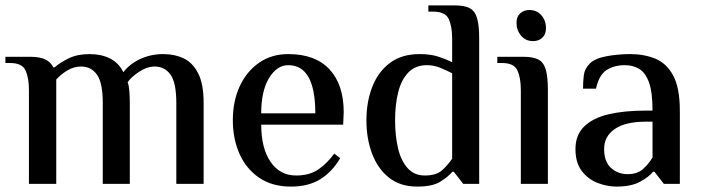

<svg xmlns="http://www.w3.org/2000/svg" viewBox="-22 -680 2597 710"><path d="M85 0V-347Q85 -392 72.5 -419.5Q60 -447 15 -447H-2V-470H90Q126 -470 146 -460Q166 -450 175 -431H180Q199 -448 231.5 -464Q264 -480 309 -480Q352 -480 384.5 -464Q417 -448 434 -413Q458 -444 497 -462Q536 -480 582 -480Q624 -480 657.5 -464Q691 -448 711 -408.5Q731 -369 731 -299V0H630V-299Q630 -374 608.5 -404Q587 -434 550 -434Q522 -434 493 -415Q464 -396 450 -376Q455 -363 456.5 -340.5Q458 -318 458 -299V0H358V-299Q358 -374 336.5 -404Q315 -434 278 -434Q251 -434 227 -419.5Q203 -405 186 -386V0Z M1054 10Q984 10 936 -23Q888 -56 863.5 -111.5Q839 -167 839 -235Q839 -306 864.5 -361Q890 -416 936 -448Q982 -480 1044 -480Q1144 -480 1196.5 -423.5Q1249 -367 1249 -265L1247 -219H944Q944 -132 978.5 -81.5Q1013 -31 1073 -31Q1122 -31 1154.5 -53Q1187 -75 1214 -112L1236 -95Q1206 -44 1162 -17Q1118 10 1054 10ZM944 -261H1144Q1144 -439 1044 -439Q1002 -439 973 -391.5Q944 -344 944 -261Z M1521 10Q1458 10 1416.5 -23Q1375 -56 1354 -111.5Q1333 -167 1333 -235Q1333 -303 1354.5 -358.5Q1376 -414 1419.5 -447Q1463 -480 1530 -480Q1570 -480 1599 -470.5Q1628 -461 1650 -450V-537Q1650 -582 1637.5 -609.5Q1625 -637 1580 -637H1562V-660H1660Q1695 -660 1714.5 -650Q1734 -640 1742 -613.5Q1750 -587 1750 -537V0H1691L1656 -45H1651Q1635 -26 1606 -8Q1577 10 1521 10ZM1549 -31Q1592 -31 1613.5 -51Q1635 -71 1650 -93V-409Q1629 -420 1605.5 -429.5Q1582 -439 1557 -439Q1514 -439 1488 -412Q1462 -385 1450.5 -339Q1439 -293 1439 -235Q1439 -178 1450 -131.5Q1461 -85 1485.5 -58Q1510 -31 1549 -31Z M1949 -528Q1922 -528 1905 -548Q1888 -568 1888 -596Q1888 -618 1901.5 -630.5Q1915 -643 1936 -643Q1963 -643 1980 -623.5Q1997 -604 1997 -576Q1997 -554 1984 -541Q1971 -528 1949 -528ZM1904 0V-347Q1904 -392 1891.5 -419.5Q1879 -447 1834 -447H1817V-470H1914Q1949 -470 1968.5 -460Q1988 -450 1996 -423.5Q2004 -397 2004 -347V0Z M2258 10Q2223 10 2188 -3.5Q2153 -17 2129.5 -47.5Q2106 -78 2106 -129Q2106 -181 2138.5 -212.5Q2171 -244 2229 -257.5Q2287 -271 2365 -271H2391Q2391 -339 2378 -375Q2365 -411 2342 -425Q2319 -439 2289 -439Q2249 -439 2221 -421Q2193 -403 2182 -352H2134Q2134 -379 2137 -402.5Q2140 -426 2159 -445Q2178 -464 2220.5 -472Q2263 -480 2309 -480Q2360 -480 2401.5 -463Q2443 -446 2467.5 -400.5Q2492 -355 2492 -270V0H2433L2398 -45H2393Q2378 -26 2345 -8Q2312 10 2258 10ZM2299 -36Q2335 -36 2356.5 -55.5Q2378 -75 2391 -98V-230H2365Q2291 -230 2251.5 -203Q2212 -176 2212 -129Q2212 -82 2237.5 -59Q2263 -36 2299 -36Z"/></svg>

Font: El Messiri Medium
Style: Regular
Weight: 500
Designer: Mohamed Gaber
Foundry: Kief Type Foundry
Version: Version 2.020; ttfautohint (v1.8.3)